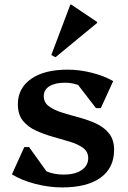

<svg xmlns="http://www.w3.org/2000/svg" viewBox="-20 -805 559 838"><path d="M251 13Q193 13 133.5 -2.5Q74 -18 32 -44L86 -163H107L183 -57Q216 -43 259 -43Q307 -43 336 -62.5Q365 -82 365 -115Q365 -143 342.5 -159.5Q320 -176 285 -186.5Q250 -197 211 -208Q172 -219 137 -235Q102 -251 80 -278Q58 -305 58 -350Q58 -420 115.5 -460.5Q173 -501 275 -501Q327 -501 380.5 -487.5Q434 -474 474 -451L420 -333H399L321 -434Q294 -444 264 -444Q220 -444 195.5 -428.5Q171 -413 171 -386Q171 -358 193 -341.5Q215 -325 250 -314Q285 -303 324.5 -292.5Q364 -282 399 -266Q434 -250 456 -222.5Q478 -195 478 -151Q478 -72 419 -29.5Q360 13 251 13ZM222 -555 204 -565 287 -785H291L404 -709V-705Z"/></svg>

Font: Platypi Medium
Style: Regular
Weight: 500
Designer: David Sargent
Foundry: Bolt Cutter Type
Version: Version 1.200; ttfautohint (v1.8.4.7-5d5b)